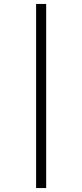

<svg xmlns="http://www.w3.org/2000/svg" viewBox="-20 -760 417 973"><path d="M163 193V-740H214V193Z"/></svg>

Font: Lexend Giga ExtraLight
Style: Regular
Weight: 250
Version: Version 1.007